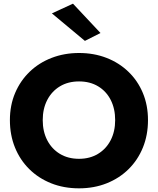

<svg xmlns="http://www.w3.org/2000/svg" viewBox="-20 -1005 861 1047"><path d="M263 -932 378 -985 528 -825 443 -782ZM34 -350Q34 -431 62.5 -498Q91 -565 142 -614Q193 -663 262 -689.5Q331 -716 411 -716Q492 -716 560.5 -689.5Q629 -663 680 -614Q731 -565 759 -498Q787 -431 787 -350Q787 -269 759.5 -201Q732 -133 681.5 -83Q631 -33 562 -5.5Q493 22 411 22Q328 22 259 -5.5Q190 -33 139.5 -83Q89 -133 61.5 -201Q34 -269 34 -350ZM213 -350Q213 -288 237.5 -240.5Q262 -193 306.5 -166Q351 -139 411 -139Q470 -139 514.5 -166Q559 -193 583.5 -240.5Q608 -288 608 -350Q608 -412 584 -459.5Q560 -507 515.5 -534Q471 -561 411 -561Q351 -561 306.5 -534Q262 -507 237.5 -459.5Q213 -412 213 -350Z"/></svg>

Font: Jost*
Style: Bold
Weight: 700
Version: Version 3.7